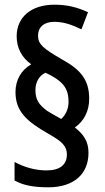

<svg xmlns="http://www.w3.org/2000/svg" viewBox="-20 -784 448 818"><path d="M186 14C294 14 357 -42 357 -133C357 -180 338 -210 299 -241C338 -268 360 -311 360 -363C360 -442 326 -486 244 -531C165 -577 142 -595 142 -632C142 -667 166 -691 211 -691C253 -691 287 -678 327 -659L355 -732C309 -753 267 -764 212 -764C114 -764 51 -712 51 -629C51 -581 72 -539 113 -510C71 -486 46 -444 46 -392C46 -311 91 -268 188 -213C245 -181 265 -161 265 -126C265 -82 235 -58 178 -58C132 -58 84 -71 42 -94V-15C78 5 121 14 186 14ZM241 -277C217 -290 197 -302 182 -311C143 -339 131 -362 131 -401C131 -435 148 -463 174 -474C198 -463 216 -452 229 -442C258 -420 272 -394 272 -351C272 -322 262 -297 241 -277Z"/></svg>

Font: Kathrein 67 Medium Condensed
Style: Regular
Weight: 500
Width: 3
Designer: Lazydogs Typefoundry, based on Open Sans by Ascender Corporation
Foundry: Lazydogs Typefoundry
Version: Version 1.003;PS 001.003;hotconv 1.0.88;makeotf.lib2.5.64775